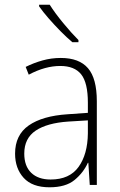

<svg xmlns="http://www.w3.org/2000/svg" viewBox="-20 -785 508 815"><path d="M238 -539Q316 -539 353.5 -495.5Q391 -452 391 -355V0H361L355 -94H353Q334 -52 296.5 -21Q259 10 190 10Q117 10 80.5 -30Q44 -70 44 -133Q44 -212 102 -252.5Q160 -293 267 -300L353 -306V-349Q353 -434 324.5 -469.5Q296 -505 236 -505Q204 -505 171 -496Q138 -487 102 -468L89 -501Q123 -518 160.5 -528.5Q198 -539 238 -539ZM270 -269Q180 -263 131.5 -230.5Q83 -198 83 -133Q83 -80 112.5 -51.5Q142 -23 195 -23Q275 -23 313.5 -76.5Q352 -130 353 -219V-274ZM191 -765Q213 -730 248 -687.5Q283 -645 313 -615V-606H287Q263 -626 236.5 -653Q210 -680 186 -707.5Q162 -735 146 -758V-765Z"/></svg>

Font: Noto Sans Arabic UI SmCn XLt
Style: Regular
Weight: 200
Width: 4
Designer: Monotype Design Team, Nadine Chahine and Nizar Qandah
Foundry: Monotype Imaging Inc.
Version: Version 2.010; ttfautohint (v1.8.4.7-5d5b)